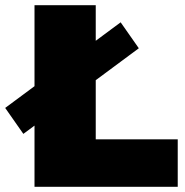

<svg xmlns="http://www.w3.org/2000/svg" viewBox="-56 -720 713 740"><path d="M77 0V-700H313V-183H629V0ZM34 -204 -36 -304 409 -634 479 -534Z"/></svg>

Font: MOST Montserrat Black
Style: Regular
Weight: 900
Designer: Julieta Ulanovsky
Foundry: Julieta Ulanovsky
Version: Version 8.000;March 11, 2024;FontCreator 15.0.0.2926 64-bit